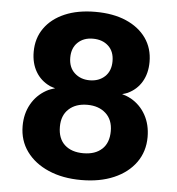

<svg xmlns="http://www.w3.org/2000/svg" viewBox="-50 -725 714 776"><g transform="rotate(5 307.0 -337.0)"><path d="M477.4 -342.6C466.6 -348.8 454.6 -352.9 442.3 -356.5C449.6 -358.8 457.6 -360.3 464.1 -363.5C489.3 -375.4 508.5 -392.8 521.7 -415.6C534.9 -438.3 541.5 -465 541.5 -495.8C541.5 -532.6 531.8 -564.7 512.5 -592.1C493.1 -619.4 465.9 -640.6 430.9 -655.7C395.9 -670.8 354.4 -678.3 306.5 -678.3C258.7 -678.3 217.1 -670.8 182.1 -655.7C147 -640.6 119.8 -619.4 100.5 -592.1C81.1 -564.8 71.4 -532.7 71.4 -495.8C71.4 -465 78 -438.3 91.3 -415.6C104.5 -392.8 123.7 -375.5 148.9 -363.5C155.4 -360.4 163.3 -358.8 170.6 -356.5C158.3 -352.9 146.3 -348.8 135.5 -342.7C109.4 -328.1 89.1 -307.7 74.7 -281.9C60.2 -256.1 53 -226.6 53 -193.5C53 -154 63.8 -119.7 85.3 -90.1C106.8 -60.6 136.6 -37.6 174.7 -21.1C212.8 -4.5 257 3.8 307.5 3.8C358 3.8 401.9 -4.3 439.8 -20.6C477.7 -36.9 507.1 -59.8 528.3 -89.3C549.4 -118.8 560.1 -153.2 560.1 -192.5C560.1 -226.3 552.8 -256.1 538.4 -282C524 -307.8 503.7 -328.1 477.6 -342.8ZM244.2 -546.8C259.9 -561.9 280.3 -569.4 305.5 -569.4C331.3 -569.4 352.2 -562.1 368.2 -547.3C384.2 -532.6 392.2 -512 392.2 -485.5C392.2 -459.1 384.2 -438.4 368.2 -423.3C352.2 -408.3 331.6 -400.7 306.4 -400.7C281.9 -400.7 261.3 -408.3 245.1 -423.3C228.8 -438.3 220.7 -459.1 220.7 -485.5C220.7 -511.3 228.5 -531.8 244.2 -546.8ZM382.5 -130.6C364.4 -113.4 339.1 -104.8 306.5 -104.8C274.5 -104.8 249.4 -113.3 230.9 -130.2C212.5 -147.1 203.3 -171.5 203.3 -203.4C203.3 -234.1 212.6 -258.1 231.4 -275.3C250.1 -292.6 275.2 -301.2 306.6 -301.2C337.2 -301.2 362.2 -292.6 381.3 -275.3C400.3 -258.1 409.8 -234.2 409.8 -203.4C409.8 -172.1 400.8 -147.7 382.7 -130.6Z"/></g></svg>

Font: Diatome Awesome Bold
Style: Regular
Weight: 400
Designer: 15.100.17
Foundry: 15.100.17
Version: Version 1.010;Fontself Maker 3.5.8